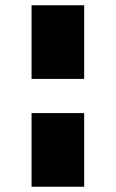

<svg xmlns="http://www.w3.org/2000/svg" viewBox="-20 -715 440 730"><path d="M100 -695H300V-415H100ZM300 -285V-5H100V-285Z"/></svg>

Font: Jost* Black
Style: Regular
Weight: 900
Version: Version 3.7